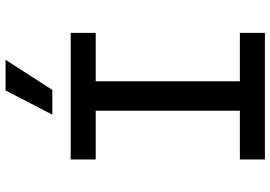

<svg xmlns="http://www.w3.org/2000/svg" viewBox="-161 -811 972 690"><g transform="rotate(-90 325.0 -466.0)"><path d="M272 0V-698H378V0ZM97 -698H552V-608H97ZM97 -90H552V0H97ZM258 -764 345 -932H455L347 -764Z"/></g></svg>

Font: Azeret Mono Thin
Style: Regular
Weight: 400
Version: Version 1.002